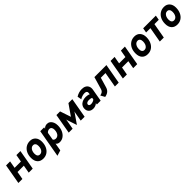

<svg xmlns="http://www.w3.org/2000/svg" viewBox="559 -2483 4646 4646"><g transform="rotate(-45 2882.0 -160.0)"><path d="M65.5 0 155.5 -511H293L260 -323.5H476L509 -511H646.5L556.5 0H419L455 -202.5H239L203 0Z M913 12Q816.5 12 763.2 -46.8Q710 -105.5 710 -213Q710 -305 744.2 -374.8Q778.5 -444.5 839.2 -483.8Q900 -523 980 -523Q1070 -523 1123.2 -463.8Q1176.5 -404.5 1176.5 -305Q1176.5 -211 1143.2 -139.5Q1110 -68 1050.8 -28Q991.5 12 913 12ZM925 -117.5Q960.5 -117.5 987.5 -139.2Q1014.5 -161 1029.8 -200Q1045 -239 1045 -289.5Q1045 -340.5 1023.2 -368Q1001.5 -395.5 961 -395.5Q926 -395.5 899 -373.2Q872 -351 856.5 -312.8Q841 -274.5 841 -225Q841 -172.5 862.5 -145Q884 -117.5 925 -117.5Z M1199.5 203 1325.5 -511H1458L1450 -471Q1495 -523 1565.5 -523Q1613 -523 1649.2 -495.8Q1685.5 -468.5 1706.2 -420.2Q1727 -372 1727 -309.5Q1727 -216.5 1694.5 -144Q1662 -71.5 1605.5 -29.8Q1549 12 1476.5 12Q1441.5 12 1416 -0.2Q1390.5 -12.5 1374.5 -36.5L1340.5 159.5ZM1470.5 -116.5Q1508 -116.5 1536.2 -138.8Q1564.5 -161 1580.2 -201Q1596 -241 1596 -295Q1596 -343.5 1575.2 -369.5Q1554.5 -395.5 1515.5 -395.5Q1491.5 -395.5 1466 -382.5Q1440.5 -369.5 1428 -350L1395 -157Q1402.5 -138 1423 -127.2Q1443.5 -116.5 1470.5 -116.5Z M2059.5 9 1980.5 -225Q1978 -234 1975 -244.2Q1972 -254.5 1968.5 -268Q1967 -256 1965 -242Q1963 -228 1960.5 -214L1922 0H1788.5L1878.5 -511H2003.5L2087 -263Q2090 -254.5 2093 -246.5Q2096 -238.5 2097.5 -232Q2103.5 -241.5 2109.5 -251Q2115.5 -260.5 2123 -271.5L2289.5 -511H2422.5L2332.5 0H2199.5L2238.5 -222.5Q2240.5 -233 2242.8 -243.2Q2245 -253.5 2248 -266.5Q2239.5 -251 2229.5 -236.5Q2219.5 -222 2212.5 -211.5Z M2623.5 12Q2548 12 2506.8 -28.8Q2465.5 -69.5 2465.5 -136Q2465.5 -191.5 2493.5 -233.2Q2521.5 -275 2572 -298Q2622.5 -321 2690 -321Q2721.5 -321 2753.2 -314.2Q2785 -307.5 2803.5 -296L2807.5 -318Q2816.5 -362 2798 -384.2Q2779.5 -406.5 2735 -406.5Q2697 -406.5 2655.2 -393.8Q2613.5 -381 2574 -356L2555 -463Q2602.5 -493 2652.8 -508Q2703 -523 2757 -523Q2821 -523 2865 -497.8Q2909 -472.5 2928.2 -426.8Q2947.5 -381 2937.5 -321L2881.5 0H2751L2758 -40.5Q2736.5 -17 2699.5 -2.5Q2662.5 12 2623.5 12ZM2660.5 -105Q2690.5 -105 2721.2 -115.2Q2752 -125.5 2776 -145L2785 -195Q2768.5 -203 2744.8 -208.2Q2721 -213.5 2693.5 -213.5Q2663 -213.5 2641.2 -205.8Q2619.5 -198 2607.8 -184Q2596 -170 2596 -151Q2596 -129.5 2613.2 -117.2Q2630.5 -105 2660.5 -105Z M3023.5 13 2963.5 -95.5Q3013.5 -105 3042.8 -126.5Q3072 -148 3083.5 -188L3178 -511H3589.5L3498.5 0H3368L3437 -390H3277L3203 -137.5Q3183.5 -70.5 3139 -34.8Q3094.5 1 3023.5 13Z M3641.5 0 3731.5 -511H3869L3836 -323.5H4052L4085 -511H4222.5L4132.5 0H3995L4031 -202.5H3815L3779 0Z M4489 12Q4392.5 12 4339.2 -46.8Q4286 -105.5 4286 -213Q4286 -305 4320.2 -374.8Q4354.5 -444.5 4415.2 -483.8Q4476 -523 4556 -523Q4646 -523 4699.2 -463.8Q4752.5 -404.5 4752.5 -305Q4752.5 -211 4719.2 -139.5Q4686 -68 4626.8 -28Q4567.5 12 4489 12ZM4501 -117.5Q4536.5 -117.5 4563.5 -139.2Q4590.5 -161 4605.8 -200Q4621 -239 4621 -289.5Q4621 -340.5 4599.2 -368Q4577.5 -395.5 4537 -395.5Q4502 -395.5 4475 -373.2Q4448 -351 4432.5 -312.8Q4417 -274.5 4417 -225Q4417 -172.5 4438.5 -145Q4460 -117.5 4501 -117.5Z M4905 0 4974 -390H4826L4847 -511H5281L5260 -390H5111.5L5042.5 0Z M5501 12Q5404.5 12 5351.2 -46.8Q5298 -105.5 5298 -213Q5298 -305 5332.2 -374.8Q5366.5 -444.5 5427.2 -483.8Q5488 -523 5568 -523Q5658 -523 5711.2 -463.8Q5764.5 -404.5 5764.5 -305Q5764.5 -211 5731.2 -139.5Q5698 -68 5638.8 -28Q5579.5 12 5501 12ZM5513 -117.5Q5548.5 -117.5 5575.5 -139.2Q5602.5 -161 5617.8 -200Q5633 -239 5633 -289.5Q5633 -340.5 5611.2 -368Q5589.5 -395.5 5549 -395.5Q5514 -395.5 5487 -373.2Q5460 -351 5444.5 -312.8Q5429 -274.5 5429 -225Q5429 -172.5 5450.5 -145Q5472 -117.5 5513 -117.5Z"/></g></svg>

Font: Overpass ExtraBold
Style: Italic
Weight: 800
Italic angle: -10°
Designer: Delve Withrington, Dave Bailey, Thomas Jockin
Foundry: Delve Fonts LLC
Version: Version 4.000